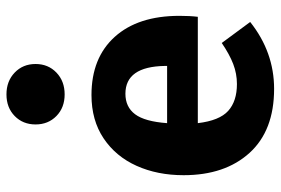

<svg xmlns="http://www.w3.org/2000/svg" viewBox="-157 -694 868 594"><g transform="rotate(-90 277.0 -397.0)"><path d="M522 -219H193Q201 -152 231 -125Q261 -98 314 -98Q346 -98 376 -109.5Q406 -121 441 -145L506 -57Q413 17 299 17Q170 17 101 -59Q32 -135 32 -263Q32 -344 61 -408.5Q90 -473 146 -510.5Q202 -548 280 -548Q395 -548 460 -476Q525 -404 525 -276Q525 -243 522 -219ZM370 -321Q368 -443 284 -443Q243 -443 220.5 -413Q198 -383 193 -314H370ZM376 -721Q376 -682 349.5 -656.5Q323 -631 282 -631Q241 -631 215 -656.5Q189 -682 189 -721Q189 -760 215 -785.5Q241 -811 282 -811Q323 -811 349.5 -785.5Q376 -760 376 -721Z"/></g></svg>

Font: Statis Sans
Style: Bold
Weight: 700
Designer: bBox Type GmbH
Foundry: bBox Type GmbH
Version: Version 1.000